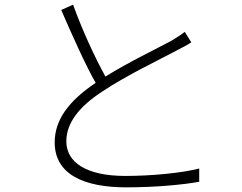

<svg xmlns="http://www.w3.org/2000/svg" viewBox="-20 -787 1040 825"><path d="M294 -767 243 -744C291 -634 346 -510 391 -431C275 -353 215 -272 215 -175C215 -37 342 18 522 18C645 18 766 7 836 -6V-63C764 -44 632 -31 519 -31C350 -31 265 -90 265 -180C265 -259 321 -330 420 -394C521 -462 668 -532 739 -570C764 -583 785 -594 802 -605L774 -650C756 -636 738 -625 715 -611C656 -579 534 -521 433 -458C389 -538 335 -653 294 -767Z"/></svg>

Font: Noto Sans CJK SC Light
Style: Regular
Weight: 300
Designer: Ryoko NISHIZUKA 西塚涼子 (kana, bopomofo & ideographs); Paul D. Hunt (Latin, Greek & Cyrillic); Sandoll Communications 산돌커뮤니
Foundry: Adobe
Version: Version 2.004;hotconv 1.0.118;makeotfexe 2.5.65603